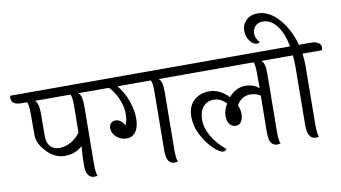

<svg xmlns="http://www.w3.org/2000/svg" viewBox="-133 -1123 2367 1334"><g transform="rotate(-10 1050.0 -455.5)"><path d="M144 -497 143 -328Q143 -286 166 -260Q189 -234 230 -234Q271 -234 311 -256Q351 -278 378 -317Q380 -431 380 -501Q380 -571 369 -586H118Q144 -568 144 -497ZM450 -497 446 -85Q446 -15 457 1Q446 5 435 5Q376 5 376 -86Q376 -158 383 -220Q330 -173 259 -173Q188 -173 131 -232.5Q74 -292 74 -353V-512Q72 -572 63 -586H23Q-47 -586 -47 -635Q-47 -642 -44 -651H515Q584 -651 584 -603Q584 -590 581 -586H424Q450 -568 450 -497Z M943 -92 947 -499Q947 -571 936 -586H700Q741 -539 765.5 -471.5Q790 -404 790 -344Q790 -284 766 -251Q742 -218 701.5 -218Q661 -218 630.5 -244.5Q600 -271 600 -308Q600 -330 613 -342.5Q626 -355 645 -355Q664 -355 681.5 -342.5Q699 -330 707 -308Q724 -338 724 -388.5Q724 -439 699.5 -496Q675 -553 640 -586H571Q502 -586 502 -635Q502 -645 504 -651H1082Q1115 -651 1133.5 -638.5Q1152 -626 1152 -609Q1152 -592 1148 -586H991Q1017 -568 1017 -497L1013 -85Q1013 -15 1024 1Q1013 5 998 5Q983 5 970 -4Q957 -13 952 -29Q943 -54 943 -92Z M1667 -92 1670 -350Q1639 -370 1598 -370Q1536 -370 1502 -310Q1516 -279 1516 -248Q1516 -217 1503 -195Q1490 -173 1463 -173Q1436 -173 1420 -194.5Q1404 -216 1404 -253.5Q1404 -291 1430 -336Q1392 -378 1342.5 -378Q1293 -378 1266 -343.5Q1239 -309 1239 -252.5Q1239 -196 1274.5 -135.5Q1310 -75 1370 -26Q1365 -12 1344 -12Q1323 -12 1281 -50.5Q1239 -89 1204 -154.5Q1169 -220 1169 -289.5Q1169 -359 1211 -400Q1253 -441 1323 -441Q1393 -441 1458 -376Q1507 -435 1576 -435Q1630 -435 1671 -402V-499Q1671 -571 1660 -586H1141Q1071 -586 1071 -635Q1071 -642 1074 -651H1806Q1875 -651 1875 -603Q1875 -595 1872 -586H1715Q1741 -568 1741 -497L1737 -85Q1737 -15 1748 1Q1737 5 1722 5Q1707 5 1694 -4Q1681 -13 1675 -29Q1667 -54 1667 -92Z M1938 -92 1942 -504Q1942 -551 1938 -586H1861Q1792 -586 1792 -635Q1792 -645 1794 -651H1930Q1911 -748 1869.5 -801Q1828 -854 1771 -854Q1740 -854 1719.5 -833.5Q1699 -813 1699 -781Q1699 -749 1727 -716Q1721 -709 1710 -709Q1681 -709 1658 -739.5Q1635 -770 1635 -813.5Q1635 -857 1666 -886.5Q1697 -916 1745 -916Q1826 -916 1893.5 -840.5Q1961 -765 1992 -651H2077Q2110 -651 2128.5 -638.5Q2147 -626 2147 -609Q2147 -592 2143 -586H2006Q2012 -544 2012 -502L2008 -85Q2008 -17 2019 1Q2008 5 1997 5Q1938 5 1938 -92Z"/></g></svg>

Font: Laila
Style: Regular
Weight: 400
Designer: Hitesh Malaviya
Foundry: Indian Type Foundry
Version: Version 1.302;PS 1.0;hotconv 1.0.78;makeotf.lib2.5.61930; tt